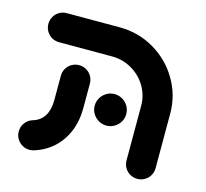

<svg xmlns="http://www.w3.org/2000/svg" viewBox="-82 -612 760 709"><g transform="rotate(15 298.0 -257.0)"><path d="M87 4.8Q72.6 4.8 59.8 -2.4Q47 -9.6 39.3 -22.4Q31.5 -35.2 31.5 -50.7Q31.5 -69.6 42.6 -84.3Q53.7 -98.9 71.1 -104.1Q99.6 -112.6 114.1 -136.1Q128.5 -159.6 128.5 -195.9V-289.3Q128.5 -304.4 135.9 -317.2Q143.3 -330 156.1 -337.4Q168.9 -344.8 184.1 -344.8Q199.3 -344.8 212 -337.4Q224.8 -330 232.2 -317.2Q239.6 -304.4 239.6 -289.3V-195.9Q239.6 -146.3 222.8 -105.7Q205.9 -65.2 175.2 -37.6Q144.4 -10 102.6 2.6Q94.8 4.8 87 4.8ZM499.3 5.2Q484.1 5.2 471.3 -2.2Q458.5 -9.6 451.1 -22.4Q443.7 -35.2 443.7 -50.4V-259.3Q443.7 -299.3 423.3 -333.3Q403 -367.4 368.3 -387.4Q333.7 -407.4 293 -407.4H90Q74.8 -407.4 62 -414.8Q49.3 -422.2 41.9 -435Q34.4 -447.8 34.4 -463Q34.4 -478.1 41.9 -490.9Q49.3 -503.7 62 -511.1Q74.8 -518.5 90 -518.5H293Q363.7 -518.5 423.9 -483.5Q484.1 -448.5 519.4 -388.9Q554.8 -329.3 554.8 -259.3V-50.4Q554.8 -35.2 547.4 -22.4Q540 -9.6 527.2 -2.2Q514.4 5.2 499.3 5.2ZM277.8 -215.2Q277.8 -231.5 285.9 -245.4Q294.1 -259.3 308 -267.4Q321.9 -275.6 338.1 -275.6Q354.4 -275.6 368.3 -267.4Q382.2 -259.3 390.4 -245.4Q398.5 -231.5 398.5 -215.2Q398.5 -198.9 390.4 -185.2Q382.2 -171.5 368.3 -163.3Q354.4 -155.2 338.1 -155.2Q321.9 -155.2 308 -163.3Q294.1 -171.5 285.9 -185.2Q277.8 -198.9 277.8 -215.2Z"/></g></svg>

Font: 26F Galaxy Hebrew Black
Style: Regular
Weight: 900
Designer: C₂₉H₂₅N₃O₅
Version: Version 1.000